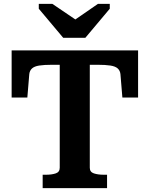

<svg xmlns="http://www.w3.org/2000/svg" viewBox="-20 -970 772 990"><path d="M306 -775H420L546 -925V-950H485L330 -843L405 -845L250 -950H180V-925ZM288 -105V-636H249Q207 -636 182 -632Q157 -628 145 -617Q133 -606 131 -588L121 -467H40V-710H692V-467H611L601 -588Q599 -606 587 -617Q575 -628 549.5 -632Q524 -636 483 -636H443V-105Q443 -83 464 -76Q485 -69 515 -69H532V0H200V-69H217Q247 -69 267.5 -76Q288 -83 288 -105Z"/></svg>

Font: Roboto Serif 20pt SemiBold
Style: Regular
Weight: 600
Version: Version 1.008